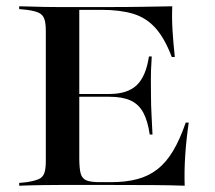

<svg xmlns="http://www.w3.org/2000/svg" viewBox="-20 -591 683 611"><path d="M169.4 -2.4Q142.7 -2.4 119.4 -2Q96 -1.6 76.2 -1.2Q56.5 -0.8 41.1 0V-8.9L65.3 -11.3Q90.3 -15.3 103.2 -21Q116.1 -26.6 121 -39.9Q125.8 -53.2 125.8 -78.2V-492.7Q125.8 -517.7 121 -531Q116.1 -544.4 103.2 -550.4Q90.3 -556.5 65.3 -559.7L41.1 -562.1V-571Q56.5 -571 76.2 -570.2Q96 -569.4 119.4 -569Q142.7 -568.5 169.4 -568.5H179.8H308.1Q383.1 -568.5 435.1 -569.4Q487.1 -570.2 528.2 -571Q526.6 -534.7 529 -494.4Q531.5 -454 536.3 -409.7H526.6Q504 -469.4 474.6 -502Q445.2 -534.7 403.6 -547.2Q362.1 -559.7 301.6 -559.7H232.3V-88.7Q232.3 -55.6 236.7 -39.1Q241.1 -22.6 255.2 -16.9Q269.4 -11.3 296.8 -11.3H333.1Q380.6 -11.3 416.9 -21Q453.2 -30.6 481 -52.4Q508.9 -74.2 530.6 -110.5Q552.4 -146.8 571 -200.8H580.6Q572.6 -146 569.4 -96Q566.1 -46 567.7 0Q525.8 -1.6 471 -2Q416.1 -2.4 337.9 -2.4H179.8ZM201.6 -283.1V-291.9H429V-283.1ZM456.5 -162.9Q450 -207.3 435.5 -233.5Q421 -259.7 395.2 -271.4Q369.4 -283.1 327.4 -283.1V-291.9Q385.5 -291.9 414.9 -319.8Q444.4 -347.6 454 -411.3H462.9Q459.7 -362.1 460.1 -336.3Q460.5 -310.5 460.5 -287.1Q460.5 -272.6 460.9 -256.9Q461.3 -241.1 462.5 -219.4Q463.7 -197.6 465.3 -162.9Z"/></svg>

Font: Playfair 144pt SemiExpanded SemiBold
Style: Regular
Weight: 600
Width: 6
Designer: Claus Eggers Sørensen
Foundry: Claus Eggers Sørensen
Version: Version 2.203